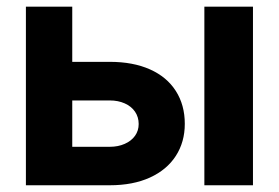

<svg xmlns="http://www.w3.org/2000/svg" viewBox="-20 -550 827 570"><path d="M528.6 -182.4Q528.6 -128.4 502 -87.2Q475.4 -45.9 425.1 -22.9Q374.8 0 305.9 0H56.9V-530.3H194.5V-114.2H305.9Q330.6 -114.2 350.2 -122.9Q369.9 -131.5 380.8 -146.8Q391.7 -162.1 391.7 -181.8Q391.7 -202.5 380.8 -218.5Q369.9 -234.4 350.2 -243.1Q330.6 -251.8 305.9 -251.8H147.1V-366.4H305.9Q375.2 -366.4 425.3 -344Q475.4 -321.6 502 -279.9Q528.6 -238.3 528.6 -182.4ZM586.7 -530.3H731V0H586.7Z"/></svg>

Font: Pretendard JP Variable
Style: Regular
Weight: 400
Designer: Base glyphs from Inter by Rasmus Andersson; Hangul glyphs from Noto Sans CJK(Source Han Sans) by Jang Soo-young and Kang
Foundry: Kil Hyung-jin
Version: Version 1.307;Glyphs 3.2 (3192)